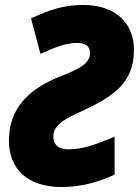

<svg xmlns="http://www.w3.org/2000/svg" viewBox="-20 -744 560 774"><path d="M229 10C302 10 374 -8 442 -40V-193C365 -161 314 -142 255 -142C215 -142 195 -161 195 -195C195 -243 252 -270 310 -296C437 -355 520 -410 520 -543C520 -653 443 -724 316 -724C241 -724 184 -707 105 -670L143 -527C212 -558 250 -571 291 -571C326 -571 343 -557 343 -529C343 -478 271 -456 199 -426C95 -379 16 -307 16 -177C16 -69 84 10 229 10Z"/></svg>

Font: Noto Sans SemiCondensed Black
Style: Italic
Weight: 900
Width: 4
Italic angle: -12°
Designer: Monotype Design Team
Foundry: Monotype Imaging Inc.
Version: Version 2.013